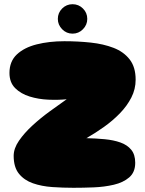

<svg xmlns="http://www.w3.org/2000/svg" viewBox="-20 -893 690 913"><path d="M329 0Q279 0 228.5 -3.5Q178 -7 136.5 -21.5Q95 -36 70 -67Q45 -98 45 -152Q45 -187 70 -223.5Q95 -260 133.5 -295.5Q172 -331 216 -363Q260 -395 297 -421Q257 -417 210 -419Q163 -421 121 -434Q79 -447 52 -474Q25 -501 25 -546Q25 -601 60 -634Q95 -667 154.5 -682Q214 -697 286 -697Q351 -697 411.5 -690.5Q472 -684 520 -665.5Q568 -647 596.5 -610.5Q625 -574 625 -514Q625 -469 604.5 -429Q584 -389 550 -354Q516 -319 474.5 -289.5Q433 -260 391 -236Q436 -235 478 -231Q520 -227 552.5 -215.5Q585 -204 604 -181Q623 -158 623 -119Q623 -74 594.5 -49.5Q566 -25 521 -14.5Q476 -4 425 -2Q374 0 329 0ZM325 -733Q296 -733 275.5 -754Q255 -775 255 -803Q255 -832 275.5 -852.5Q296 -873 325 -873Q354 -873 374.5 -852.5Q395 -832 395 -803Q395 -775 374.5 -754Q354 -733 325 -733Z"/></svg>

Font: Cherry Bomb One
Style: Regular
Weight: 400
Designer: satsuyako
Foundry: satsuyako
Version: Version 4.100; ttfautohint (v1.8.3)